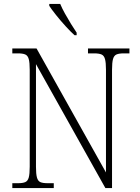

<svg xmlns="http://www.w3.org/2000/svg" viewBox="-20 -962 716 982"><path d="M43 0V-25H72Q96 -25 109 -30.5Q122 -36 127 -54Q132 -72 132 -109V-606Q132 -642 127 -660Q122 -678 109 -683.5Q96 -689 72 -689H43V-714H167L522 -80V-606Q522 -642 517 -660Q512 -678 499 -683.5Q486 -689 462 -689H430V-714H642V-689H613Q589 -689 576 -683.5Q563 -678 558 -660Q553 -642 553 -605V0H519L164 -634V-109Q164 -72 169 -54Q174 -36 186.5 -30.5Q199 -25 224 -25H255V0ZM361 -782Q341 -800 315 -828.5Q289 -857 266 -886Q243 -915 232 -932V-942H288Q297 -920 312 -893Q327 -866 343 -840Q359 -814 372 -795V-782Z"/></svg>

Font: Noto Serif SemiCondensed ExtraLight
Style: Regular
Weight: 200
Width: 4
Designer: Monotype Design Team
Foundry: Monotype Imaging Inc.
Version: Version 2.014